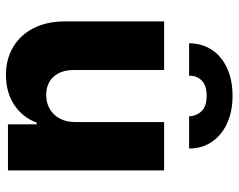

<svg xmlns="http://www.w3.org/2000/svg" viewBox="-99 -704 810 652"><g transform="rotate(90 306.0 -378.0)"><path d="M394.5 -530.3H558.6V0H402.3V-97.7H396.5Q378.4 -49.3 335.9 -21.2Q293.5 6.8 234.4 6.8Q180.7 6.8 139.4 -17.8Q98.1 -42.5 75.4 -87.6Q52.7 -132.8 52.7 -192.4V-530.3H217.8V-223.6Q217.8 -180.2 240.5 -155Q263.2 -129.9 302.7 -129.9Q328.6 -129.9 349.4 -141.6Q370.1 -153.3 382.3 -175.5Q394.5 -197.8 394.5 -228.5ZM305.7 -762.7Q358.9 -762.7 399.4 -743.9Q439.9 -725.1 462.2 -691.7Q484.4 -658.2 484.4 -615.2H375Q374 -640.6 357.2 -657.7Q340.3 -674.8 305.7 -674.8Q270 -674.8 253.2 -657.7Q236.3 -640.6 237.3 -615.2H127Q127 -658.2 148.7 -691.7Q170.4 -725.1 210.9 -743.9Q251.5 -762.7 305.7 -762.7Z"/></g></svg>

Font: Pretendard Std ExtraBold
Style: Regular
Weight: 800
Designer: Base glyphs from Inter by Rasmus Andersson; Hangeul glyphs from Noto Sans CJK(Source Han Sans) by Jang Soo-young and Kan
Foundry: Kil Hyung-jin
Version: Version 1.309